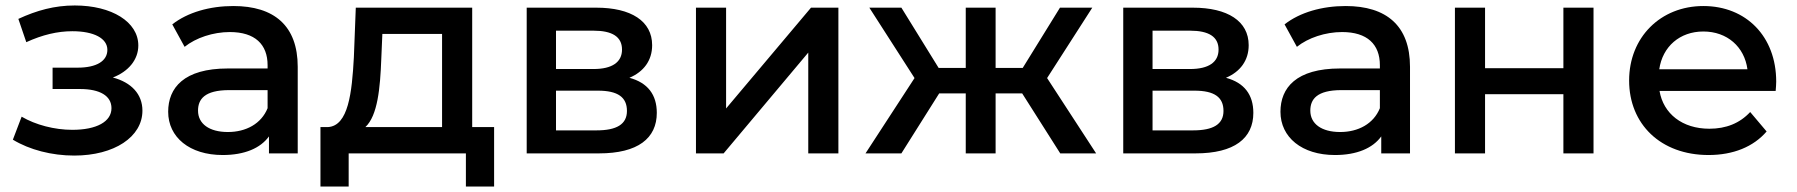

<svg xmlns="http://www.w3.org/2000/svg" viewBox="-20 -560 6561 701"><path d="M251 8C397 8 500 -60 500 -156C500 -216 460 -259 392 -277C449 -299 485 -342 485 -394C485 -480 388 -540 253 -540C179 -540 114 -522 47 -491L76 -406C135 -433 190 -446 244 -446C323 -446 372 -420 372 -378C372 -337 332 -313 264 -313H172V-235H272C345 -235 387 -210 387 -165C387 -116 333 -86 244 -86C179 -86 110 -104 59 -134L27 -50C88 -13 169 8 251 8Z M957 -165C934 -108 878 -78 812 -78C744 -78 703 -108 703 -156C703 -197 726 -231 817 -231H957ZM793 6C873 6 931 -19 962 -62V0H1067V-316C1067 -466 981 -538 832 -538C746 -538 665 -515 609 -471L654 -389C695 -422 758 -443 819 -443C911 -443 957 -398 957 -322V-310H812C651 -310 594 -239 594 -152C594 -59 672 6 793 6Z M1314 -96C1359 -138 1368 -239 1372 -343L1376 -436H1594V-96ZM1253 0H1681V121H1784V-96H1704V-532H1279L1272 -351C1265 -222 1252 -100 1177 -96H1150V121H1253Z M2163 -229C2236 -229 2269 -205 2269 -155C2269 -106 2231 -84 2158 -84H2010V-229ZM2147 -448C2215 -448 2251 -426 2251 -379C2251 -333 2215 -308 2147 -308H2010V-448ZM2167 0C2309 0 2378 -55 2378 -148C2378 -214 2345 -258 2278 -276C2330 -298 2361 -339 2361 -395C2361 -483 2284 -532 2157 -532H1903V0Z M2622 0 2931 -368V0H3041V-532H2941L2631 -164V-532H2521V0Z M3271 -532H3154L3319 -275L3140 0H3271L3409 -219H3506V0H3615V-219H3712L3851 0H3982L3803 -275L3968 -532H3850L3714 -312H3615V-532H3506V-312H3407Z M4341 -229C4414 -229 4447 -205 4447 -155C4447 -106 4409 -84 4336 -84H4188V-229ZM4325 -448C4393 -448 4429 -426 4429 -379C4429 -333 4393 -308 4325 -308H4188V-448ZM4345 0C4487 0 4556 -55 4556 -148C4556 -214 4523 -258 4456 -276C4508 -298 4539 -339 4539 -395C4539 -483 4462 -532 4335 -532H4081V0Z M5018 -165C4995 -108 4939 -78 4873 -78C4805 -78 4764 -108 4764 -156C4764 -197 4787 -231 4878 -231H5018ZM4854 6C4934 6 4992 -19 5023 -62V0H5128V-316C5128 -466 5042 -538 4893 -538C4807 -538 4726 -515 4670 -471L4715 -389C4756 -422 4819 -443 4880 -443C4972 -443 5018 -398 5018 -322V-310H4873C4712 -310 4655 -239 4655 -152C4655 -59 4733 6 4854 6Z M5402 0V-216H5688V0H5798V-532H5688V-311H5402V-532H5292V0Z M6038 -307C6050 -390 6113 -445 6199 -445C6286 -445 6349 -389 6360 -307ZM6218 6C6308 6 6382 -24 6430 -80L6370 -151C6332 -110 6282 -90 6221 -90C6122 -90 6053 -145 6039 -228H6463C6464 -239 6465 -253 6465 -262C6465 -427 6355 -538 6199 -538C6043 -538 5928 -424 5928 -266C5928 -107 6043 6 6218 6Z"/></svg>

Font: Montserrat-Alt1 SemBd
Style: Regular
Weight: 600
Designer: Differentunic
Foundry: Differentunic
Version: Version 7.222